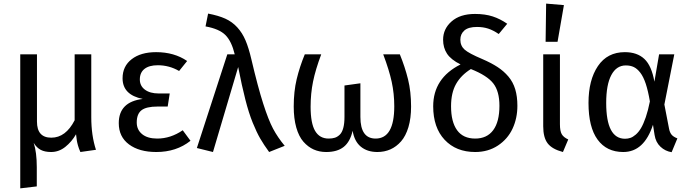

<svg xmlns="http://www.w3.org/2000/svg" viewBox="-20 -827 3805 1060"><path d="M483.9 -180.2Q483.9 -78.6 509.8 0L423.8 12.2Q415.5 -5.9 410.6 -23.2Q405.8 -40.5 404.1 -52Q402.3 -63.5 399.9 -85V-85.9Q376 -44.4 340.6 -16.1Q305.2 12.2 262.2 12.2Q227.5 12.2 205.1 0.5Q182.6 -11.2 166 -38.1Q183.1 13.7 183.1 96.2V202.1L91.8 212.9V-526.9H184.1V-155.8Q184.1 -66.9 263.2 -66.9Q342.8 -66.9 392.1 -163.1V-526.9H483.9Z M841.8 -539.1Q941.9 -539.1 1013.2 -490.2L968.8 -435.1Q914.1 -466.8 851.1 -466.8Q803.2 -466.8 777.6 -446.5Q752 -426.3 752 -388.2Q752 -353 780 -332Q808.1 -311 856 -311H917L905.8 -238.8H850.1Q787.6 -238.8 761.2 -218.3Q734.9 -197.8 734.9 -150.9Q734.9 -110.8 764.6 -86.4Q794.4 -62 848.1 -62Q921.9 -62 988.8 -107.9L1031.7 -49.8Q954.1 12.2 842.8 12.2Q748.5 12.2 692.1 -29.8Q635.7 -71.8 635.7 -147Q635.7 -264.6 768.1 -280.8Q656.7 -303.2 656.7 -395Q656.7 -461.4 707 -500.2Q757.3 -539.1 841.8 -539.1Z M1128.9 -752Q1186 -741.2 1224.1 -723.9Q1262.2 -706.5 1290 -676Q1317.9 -645.5 1335.4 -604.2Q1353 -563 1367.7 -500Q1403.8 -346.2 1432.9 -255.6Q1461.9 -165 1487.5 -116.7Q1513.2 -68.4 1551.8 -22L1465.8 12.2Q1436.5 -27.8 1416.5 -62.5Q1396.5 -97.2 1375 -150.1Q1353.5 -203.1 1334.5 -277.6Q1315.4 -352.1 1294.9 -457L1155.8 12.2L1066.9 -9.8L1234.9 -526.9H1275.9Q1258.8 -598.6 1224.9 -633.1Q1190.9 -667.5 1114.7 -681.2Z M2187.5 -526.9Q2215.8 -457.5 2232.7 -389.2Q2249.5 -320.8 2249.5 -238.8Q2249.5 -174.3 2234.9 -125.2Q2220.2 -76.2 2194.3 -46.6Q2168.5 -17.1 2135.5 -2.4Q2102.5 12.2 2063.5 12.2Q2007.8 12.2 1972.2 -17.1Q1936.5 -46.4 1926.8 -105Q1913.1 -44.4 1877.7 -16.1Q1842.3 12.2 1780.8 12.2Q1743.2 12.2 1711.9 -1.7Q1680.7 -15.6 1655.3 -44.4Q1629.9 -73.2 1615.7 -123Q1601.6 -172.9 1601.6 -238.8Q1601.6 -321.8 1617.9 -389.9Q1634.3 -458 1662.6 -526.9H1753.4Q1721.7 -442.4 1708.3 -376.5Q1694.8 -310.5 1694.8 -237.8Q1694.8 -146.5 1719.7 -104.2Q1744.6 -62 1794.4 -62Q1814.5 -62 1828.9 -66.7Q1843.3 -71.3 1856 -83.7Q1868.7 -96.2 1875.2 -120.6Q1881.8 -145 1881.8 -181.2V-355L1969.7 -367.2V-181.2Q1969.7 -62 2053.7 -62Q2156.7 -62 2156.7 -240.2Q2156.7 -309.6 2142.6 -375Q2128.4 -440.4 2095.7 -526.9Z M2642.6 -501Q2692.4 -479.5 2726.8 -457Q2761.2 -434.6 2786.9 -404.3Q2812.5 -374 2824.5 -334.2Q2836.4 -294.4 2836.4 -243.2Q2836.4 -173.8 2809.6 -116.5Q2782.7 -59.1 2728.8 -23.4Q2674.8 12.2 2603.5 12.2Q2498 12.2 2434.8 -55.2Q2371.6 -122.6 2371.6 -240.2Q2371.6 -395.5 2522.5 -471.2Q2469.2 -498 2447.8 -530.8Q2426.3 -563.5 2426.3 -607.9Q2426.3 -667.5 2473.1 -708.7Q2520 -750 2602.5 -750Q2658.2 -750 2700 -736.3Q2741.7 -722.7 2780.3 -695.8L2733.4 -639.2Q2702.6 -660.2 2674.8 -669.2Q2647 -678.2 2613.3 -678.2Q2565.9 -678.2 2543.7 -658.7Q2521.5 -639.2 2521.5 -607.9Q2521.5 -574.2 2544.9 -553.2Q2568.4 -532.2 2642.6 -501ZM2603.5 -62Q2668.5 -62 2702.9 -108.4Q2737.3 -154.8 2737.3 -243.2Q2737.3 -322.8 2703.4 -366.5Q2669.4 -410.2 2579.6 -445.8Q2525.4 -412.1 2497.8 -363.3Q2470.2 -314.5 2470.2 -240.2Q2470.2 -153.8 2503.7 -107.9Q2537.1 -62 2603.5 -62Z M2995.1 -807.1 3093.3 -798.8 3058.1 -596.2H2992.2ZM3071.3 -526.9V-141.1Q3071.3 -103.5 3081.3 -86.2Q3091.3 -68.8 3117.2 -57.1L3087.9 12.2Q3028.3 -3.4 3003.7 -35.4Q2979 -67.4 2979 -129.9V-526.9Z M3429.7 -539.1Q3497.6 -539.1 3537.6 -501.5Q3577.6 -463.9 3592.8 -376L3618.7 -526.9H3702.6L3647.9 -250L3673.8 -116.2Q3677.7 -95.7 3687.7 -83.5Q3697.8 -71.3 3719.7 -63L3688 13.2Q3652.8 7.8 3626.5 -16.8Q3600.1 -41.5 3593.8 -82L3585 -138.2Q3536.1 12.2 3420.9 12.2Q3329.1 12.2 3279.1 -56.4Q3229 -125 3229 -258.8Q3229 -385.3 3281 -462.2Q3333 -539.1 3429.7 -539.1ZM3435.1 -465.8Q3383.3 -465.8 3355 -412.6Q3326.7 -359.4 3326.7 -258.8Q3326.7 -61 3430.7 -61Q3446.3 -61 3460.2 -65.7Q3474.1 -70.3 3490 -84Q3505.9 -97.7 3519 -119.9Q3532.2 -142.1 3545.2 -179.7Q3558.1 -217.3 3567.9 -267.1Q3558.1 -325.2 3545.2 -364.3Q3532.2 -403.3 3515.1 -425.5Q3498 -447.8 3479.2 -456.8Q3460.4 -465.8 3435.1 -465.8Z"/></svg>

Font: FiraGO
Style: Regular
Weight: 400
Designer: bBox Type
Foundry: bBox Type GmbH
Version: Version 1.001;PS 001.001;hotconv 1.0.88;makeotf.lib2.5.64775